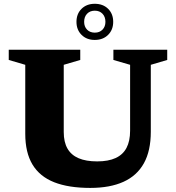

<svg xmlns="http://www.w3.org/2000/svg" viewBox="-20 -954 906 988"><path d="M649.5 -281.5V-620.5L563.5 -645.5V-698H840.5V-645.5L756 -620.5V-276Q756 -178 720.5 -114Q685 -50 615.5 -18.5Q546 13 444.5 13Q333 13 258.8 -16.2Q184.5 -45.5 147.2 -107.2Q110 -169 110 -265.5V-620.5L25 -645.5V-698H393V-645.5L308 -620.5V-274.5Q308 -223 327.2 -189.5Q346.5 -156 384.5 -139.8Q422.5 -123.5 480 -123.5Q537.5 -123.5 575 -140.8Q612.5 -158 631 -193Q649.5 -228 649.5 -281.5ZM467.5 -934.5Q510 -934.5 536.2 -908.8Q562.5 -883 562.5 -841.5Q562.5 -800.5 536.2 -774.5Q510 -748.5 467.5 -748.5Q426 -748.5 399.8 -774.5Q373.5 -800.5 373.5 -841.5Q373.5 -883 399.8 -908.8Q426 -934.5 467.5 -934.5ZM468 -786Q492.5 -786 507.5 -801.5Q522.5 -817 522.5 -841.5Q522.5 -867.5 507.5 -883.2Q492.5 -899 468 -899Q443 -899 428 -883.2Q413 -867.5 413 -841.5Q413 -817 428 -801.5Q443 -786 468 -786Z"/></svg>

Font: Newsreader 9pt
Style: Bold
Weight: 700
Designer: Hugues Gentile
Foundry: Production Type
Version: Version 1.003